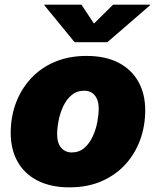

<svg xmlns="http://www.w3.org/2000/svg" viewBox="-20 -784 661 814"><path d="M274.9 10.3Q195.3 10.3 139.4 -18.3Q83.5 -46.9 54.4 -98.9Q25.4 -150.9 25.4 -220.7Q25.4 -287.6 47.1 -346.4Q68.8 -405.3 110.6 -450.7Q152.3 -496.1 211.9 -521.5Q271.5 -546.9 346.7 -546.9Q426.3 -546.9 481.7 -518.6Q537.1 -490.2 566.4 -438.2Q595.7 -386.2 595.7 -316.4Q595.7 -251 574.5 -191.9Q553.2 -132.8 512 -87.4Q470.7 -42 411.1 -15.9Q351.6 10.3 274.9 10.3ZM283.7 -137.7Q315.4 -137.7 337.4 -156.7Q359.4 -175.8 373 -205.3Q386.7 -234.9 392.6 -266.8Q398.4 -298.8 398.4 -323.7Q398.4 -349.1 390.6 -365.7Q382.8 -382.3 369.1 -390.9Q355.5 -399.4 337.9 -399.4Q305.7 -399.4 283.4 -380.6Q261.2 -361.8 247.8 -332.8Q234.4 -303.7 228.3 -272.2Q222.2 -240.7 222.2 -214.8Q222.2 -177.2 239.5 -157.5Q256.8 -137.7 283.7 -137.7ZM325.2 -764.2 378.4 -684.1 459.5 -764.2H616.7L616.2 -761.7L435.1 -605H296.4L168 -761.7L168.5 -764.2Z"/></svg>

Font: Inter 18pt Black
Style: Italic
Weight: 900
Italic angle: -9.3988°
Designer: Rasmus Andersson
Foundry: rsms
Version: Version 4.001;git-66647c0bb